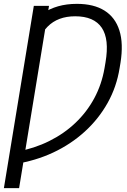

<svg xmlns="http://www.w3.org/2000/svg" viewBox="-59 -757 647 981"><path d="M191.4 -727.1 38.6 204.1H-39.1L113.8 -727.1ZM16.6 81.1 26.9 18.1Q116.2 1.5 192.1 -36.1Q268.1 -73.7 326.4 -129.2Q384.8 -184.6 422.9 -255.4Q460.9 -326.2 475.1 -409.2L480 -438Q490.2 -498 485.4 -542.2Q480.5 -586.4 460.7 -615.5Q440.9 -644.5 407 -659.2Q373 -673.8 325.2 -673.8Q280.8 -673.8 245.6 -660.6Q210.4 -647.5 184.1 -620.8Q157.7 -594.2 137.7 -553.2L157.2 -687.5Q194.3 -712.4 238 -724.9Q281.7 -737.3 334 -737.3Q419.9 -737.3 474.9 -702.9Q529.8 -668.5 551 -601.6Q572.3 -534.7 556.6 -436L552.2 -409.7Q537.1 -314 491 -231.4Q444.8 -148.9 374 -84.5Q303.2 -20 212.4 22.5Q121.6 64.9 16.6 81.1Z"/></svg>

Font: Inter 20pt Light
Style: Italic
Weight: 300
Italic angle: -9.3988°
Version: Version 4.001;git-66647c0bb